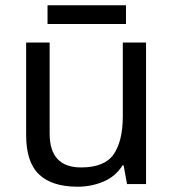

<svg xmlns="http://www.w3.org/2000/svg" viewBox="-20 -697 658 727"><path d="M533 -536V0H461L448 -71H444Q418 -29 372 -9.5Q326 10 274 10Q177 10 128 -36.5Q79 -83 79 -185V-536H168V-191Q168 -63 287 -63Q376 -63 410.5 -113Q445 -163 445 -257V-536ZM457 -677V-606H160V-677Z"/></svg>

Font: Noto Sans Sharada
Style: Regular
Weight: 400
Designer: Monotype Design Team
Foundry: Monotype Imaging Inc.
Version: Version 2.006; ttfautohint (v1.8.4.7-5d5b)